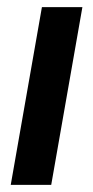

<svg xmlns="http://www.w3.org/2000/svg" viewBox="-20 -516 260 536"><path d="M10 0 97 -496H210L123 0Z"/></svg>

Font: Rethink Sans SemiBold
Style: Italic
Weight: 600
Italic angle: -10°
Designer: The Rethink Sans project authors (Hans Thiessen). DM Sans designed by Colophon Foundry.
Foundry: Rethink Communications LLC
Version: Version 1.001